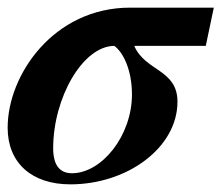

<svg xmlns="http://www.w3.org/2000/svg" viewBox="-23 -469 579 502"><path d="M536 -449H317C118 -449 -3 -274 -3 -135C-3 -43 60 13 161 13C310 13 441 -83 441 -203C441 -288 357 -282 328 -349H515ZM322 -222C322 -114 243 -16 165 -16C121 -16 116 -57 116 -81C116 -214 194 -349 276 -349C298 -333 322 -288 322 -222Z"/></svg>

Font: STIXGeneral
Style: Bold Italic
Weight: 700
Italic angle: -16.33°
Designer: MicroPress Inc., with final additions and corrections provided by Coen Hoffman, Elsevier (retired)
Version: Version 1.1.0